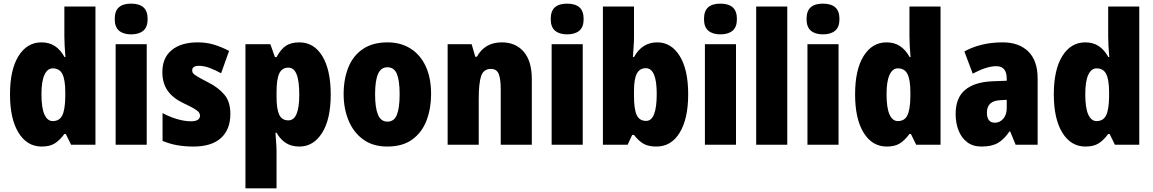

<svg xmlns="http://www.w3.org/2000/svg" viewBox="-20 -796 6341 1056"><path d="M209 10Q129 10 82 -66Q35 -142 35 -277Q35 -413 82 -488Q129 -563 208 -563Q251 -563 282 -542.5Q313 -522 335 -482H340Q337 -515 335.5 -544.5Q334 -574 334 -595V-760H505V0H371L342 -59H334Q309 -25 281.5 -7.5Q254 10 209 10ZM270 -130Q307 -130 322.5 -161.5Q338 -193 339 -263V-290Q339 -356 323.5 -388Q308 -420 270 -420Q241 -420 224.5 -384.5Q208 -349 208 -278Q208 -202 224.5 -166Q241 -130 270 -130Z M701 -776Q745 -776 768.5 -756Q792 -736 792 -691Q792 -647 768 -627Q744 -607 701 -607Q659 -607 635 -627Q611 -647 611 -691Q611 -736 634 -756Q657 -776 701 -776ZM787 -553V0H616V-553Z M1247 -170Q1247 -84 1195.5 -37Q1144 10 1044 10Q998 10 956.5 3Q915 -4 874 -21V-174Q911 -154 952.5 -141.5Q994 -129 1030 -129Q1080 -129 1080 -160Q1080 -170 1073.5 -178.5Q1067 -187 1047 -199Q1027 -211 986 -230Q930 -257 901.5 -298Q873 -339 873 -400Q873 -478 924.5 -520.5Q976 -563 1068 -563Q1114 -563 1155 -551Q1196 -539 1240 -516L1196 -393Q1166 -410 1134 -422Q1102 -434 1075 -434Q1037 -434 1037 -409Q1037 -399 1043 -392Q1049 -385 1067.5 -374Q1086 -363 1125 -343Q1182 -314 1214.5 -275Q1247 -236 1247 -170Z M1626 -563Q1707 -563 1753 -487Q1799 -411 1799 -276Q1799 -140 1751.5 -65Q1704 10 1627 10Q1583 10 1552.5 -9.5Q1522 -29 1501 -66H1495Q1497 -34 1499 -9Q1501 16 1501 36V240H1330V-553H1467L1492 -482H1501Q1526 -528 1554.5 -545.5Q1583 -563 1626 -563ZM1566 -424Q1531 -424 1516 -392Q1501 -360 1501 -290V-263Q1501 -197 1515.5 -165.5Q1530 -134 1566 -134Q1626 -134 1626 -275Q1626 -352 1611 -388Q1596 -424 1566 -424Z M2351 -278Q2351 -201 2326.5 -135Q2302 -69 2248.5 -29.5Q2195 10 2110 10Q2031 10 1977.5 -29Q1924 -68 1897 -133.5Q1870 -199 1870 -278Q1870 -361 1896 -425.5Q1922 -490 1976 -526.5Q2030 -563 2112 -563Q2183 -563 2237 -529.5Q2291 -496 2321 -432.5Q2351 -369 2351 -278ZM2043 -277Q2043 -203 2059 -165Q2075 -127 2111 -127Q2148 -127 2163 -165Q2178 -203 2178 -278Q2178 -352 2163 -389Q2148 -426 2111 -426Q2075 -426 2059 -389Q2043 -352 2043 -277Z M2740 -563Q2816 -563 2860.5 -511.5Q2905 -460 2905 -360V0H2734V-306Q2734 -361 2723 -389Q2712 -417 2680 -417Q2640 -417 2626.5 -378.5Q2613 -340 2613 -250V0H2442V-553H2574L2594 -484H2603Q2646 -563 2740 -563Z M3099 -776Q3143 -776 3166.5 -756Q3190 -736 3190 -691Q3190 -647 3166 -627Q3142 -607 3099 -607Q3057 -607 3033 -627Q3009 -647 3009 -691Q3009 -736 3032 -756Q3055 -776 3099 -776ZM3185 -553V0H3014V-553Z M3467 -588Q3467 -568 3465 -541.5Q3463 -515 3461 -482H3467Q3511 -563 3595 -563Q3672 -563 3718.5 -488Q3765 -413 3765 -278Q3765 -143 3718.5 -66.5Q3672 10 3590 10Q3547 10 3520 -5Q3493 -20 3467 -54H3457L3432 0H3296V-760H3467ZM3532 -421Q3498 -421 3482.5 -391Q3467 -361 3467 -297V-267Q3467 -195 3482 -163Q3497 -131 3534 -131Q3592 -131 3592 -280Q3592 -421 3532 -421Z M3942 -776Q3986 -776 4009.5 -756Q4033 -736 4033 -691Q4033 -647 4009 -627Q3985 -607 3942 -607Q3900 -607 3876 -627Q3852 -647 3852 -691Q3852 -736 3875 -756Q3898 -776 3942 -776ZM4028 -553V0H3857V-553Z M4310 0H4139V-760H4310Z M4506 -776Q4550 -776 4573.5 -756Q4597 -736 4597 -691Q4597 -647 4573 -627Q4549 -607 4506 -607Q4464 -607 4440 -627Q4416 -647 4416 -691Q4416 -736 4439 -756Q4462 -776 4506 -776ZM4592 -553V0H4421V-553Z M4857 10Q4777 10 4730 -66Q4683 -142 4683 -277Q4683 -413 4730 -488Q4777 -563 4856 -563Q4899 -563 4930 -542.5Q4961 -522 4983 -482H4988Q4985 -515 4983.5 -544.5Q4982 -574 4982 -595V-760H5153V0H5019L4990 -59H4982Q4957 -25 4929.5 -7.5Q4902 10 4857 10ZM4918 -130Q4955 -130 4970.5 -161.5Q4986 -193 4987 -263V-290Q4987 -356 4971.5 -388Q4956 -420 4918 -420Q4889 -420 4872.5 -384.5Q4856 -349 4856 -278Q4856 -202 4872.5 -166Q4889 -130 4918 -130Z M5495 -563Q5584 -563 5635.5 -513Q5687 -463 5687 -363V0H5566L5536 -73H5532Q5503 -30 5469 -10Q5435 10 5378 10Q5331 10 5299.5 -14Q5268 -38 5252 -78.5Q5236 -119 5236 -169Q5236 -258 5288 -301.5Q5340 -345 5439 -349L5517 -352V-364Q5517 -432 5459 -432Q5407 -432 5330 -391L5284 -513Q5327 -537 5380 -550Q5433 -563 5495 -563ZM5483 -245Q5408 -242 5408 -177Q5408 -121 5452 -121Q5479 -121 5498 -143Q5517 -165 5517 -200V-247Z M5950 10Q5870 10 5823 -66Q5776 -142 5776 -277Q5776 -413 5823 -488Q5870 -563 5949 -563Q5992 -563 6023 -542.5Q6054 -522 6076 -482H6081Q6078 -515 6076.5 -544.5Q6075 -574 6075 -595V-760H6246V0H6112L6083 -59H6075Q6050 -25 6022.5 -7.5Q5995 10 5950 10ZM6011 -130Q6048 -130 6063.5 -161.5Q6079 -193 6080 -263V-290Q6080 -356 6064.5 -388Q6049 -420 6011 -420Q5982 -420 5965.5 -384.5Q5949 -349 5949 -278Q5949 -202 5965.5 -166Q5982 -130 6011 -130Z"/></svg>

Font: Noto Sans Ethiopic Condensed Black
Style: Regular
Weight: 900
Width: 3
Designer: Monotype Design Team
Foundry: Monotype Imaging Inc.
Version: Version 2.102; ttfautohint (v1.8.4.7-5d5b)